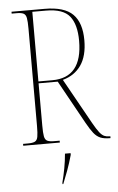

<svg xmlns="http://www.w3.org/2000/svg" viewBox="-61 -756 628 1019"><g transform="rotate(-5 252.5 -246.5)"><path d="M40 0V-10H66Q91 -10 103 -16Q115 -22 118.5 -40.5Q122 -59 122 -98V-616Q122 -655 118.5 -673.5Q115 -692 103 -698Q91 -704 66 -704H40V-714H216Q321 -714 366.5 -668.5Q412 -623 412 -530Q412 -446 377.5 -396.5Q343 -347 280 -330L415 -88Q434 -54 447.5 -37Q461 -20 473 -15Q485 -10 498 -10H505V0H502Q471 0 451.5 -8Q432 -16 416 -36Q400 -56 380 -92L252 -323H150V-98Q150 -59 153.5 -40.5Q157 -22 169 -16Q181 -10 206 -10H235V0ZM224 -333Q384 -333 384 -529Q384 -616 349 -660Q314 -704 223 -704H150V-333ZM230 213Q239 179 246.5 139Q254 99 257 61H287V70Q275 113 260.5 152.5Q246 192 234 221H230Z"/></g></svg>

Font: Noto Serif Display Condensed Thin
Style: Regular
Weight: 100
Width: 3
Designer: Monotype Design Team
Foundry: Monotype Imaging Inc.
Version: Version 2.009